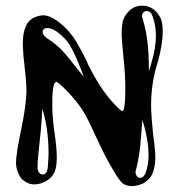

<svg xmlns="http://www.w3.org/2000/svg" viewBox="-20 -711 611 662"><path d="M470.7 -297.9C485.4 -252 492.2 -210.9 492.2 -174.8C492.2 -152.3 488.3 -131.8 481.4 -113.3C476.6 -102.5 470.7 -97.7 463.9 -97.7C459 -97.7 455.1 -99.6 452.1 -103.5C449.2 -107.4 447.3 -112.3 447.3 -117.2C447.3 -120.1 448.2 -123 449.2 -127C454.1 -144.5 457 -162.1 460 -180.7C462.9 -199.2 464.8 -213.9 464.8 -226.6C466.8 -238.3 467.8 -261.7 470.7 -297.9ZM126 -335.9C140.6 -289.1 147.5 -236.3 147.5 -178.7C146.5 -157.2 145.5 -141.6 144.5 -131.8C142.6 -117.2 136.7 -109.4 127 -109.4C122.1 -109.4 118.2 -111.3 115.2 -115.2C111.3 -120.1 109.4 -126 109.4 -133.8C109.4 -151.4 111.3 -175.8 115.2 -208C119.1 -240.2 123 -282.2 126 -335.9ZM140.6 -580.1C131.8 -586.9 127 -593.8 127 -600.6C127 -609.4 132.8 -614.3 143.6 -614.3C157.2 -614.3 171.9 -606.4 188.5 -591.8C206.1 -577.1 219.7 -560.5 228.5 -541C238.3 -523.4 252 -491.2 269.5 -445.3L248 -471.7C225.6 -501 207 -523.4 192.4 -539.1C177.7 -553.7 161.1 -567.4 140.6 -580.1ZM471.7 -646.5C470.7 -651.4 469.7 -654.3 469.7 -655.3C469.7 -661.1 471.7 -666 474.6 -668C477.5 -671.9 481.4 -672.9 485.4 -672.9C495.1 -672.9 502 -667 505.9 -655.3C513.7 -633.8 517.6 -611.3 517.6 -588.9C517.6 -560.5 512.7 -530.3 502.9 -497.1C499 -483.4 496.1 -472.7 493.2 -465.8V-477.5C493.2 -544.9 486.3 -600.6 471.7 -646.5ZM531.2 -653.3C516.6 -678.7 496.1 -691.4 470.7 -691.4C450.2 -691.4 433.6 -683.6 420.9 -668.9C413.1 -660.2 407.2 -650.4 404.3 -640.6C401.4 -628.9 399.4 -615.2 399.4 -597.7C399.4 -583 401.4 -553.7 406.2 -507.8C410.2 -471.7 412.1 -437.5 412.1 -403.3C412.1 -359.4 409.2 -334 403.3 -328.1H402.3C397.5 -328.1 383.8 -340.8 362.3 -365.2C344.7 -385.7 328.1 -409.2 312.5 -435.5C297.9 -460.9 285.2 -483.4 277.3 -503.9C267.6 -523.4 256.8 -543.9 244.1 -565.4C231.4 -586.9 216.8 -604.5 201.2 -619.1C172.9 -645.5 148.4 -658.2 129.9 -658.2C123 -658.2 117.2 -657.2 110.4 -655.3C90.8 -649.4 77.1 -638.7 70.3 -623C62.5 -607.4 58.6 -586.9 58.6 -561.5C59.6 -538.1 60.5 -515.6 63.5 -494.1C68.4 -450.2 71.3 -417 71.3 -396.5C70.3 -362.3 64.5 -319.3 53.7 -267.6C41 -208 35.2 -168.9 35.2 -150.4C35.2 -139.6 37.1 -127.9 42 -116.2C46.9 -102.5 54.7 -91.8 65.4 -85.9C76.2 -78.1 86.9 -75.2 98.6 -75.2C111.3 -75.2 125 -79.1 137.7 -85.9C151.4 -93.8 161.1 -103.5 167 -115.2C172.9 -127.9 175.8 -145.5 175.8 -168C175.8 -191.4 172.9 -221.7 167 -259.8C162.1 -295.9 160.2 -328.1 160.2 -356.4C160.2 -392.6 163.1 -415 168 -423.8C170.9 -426.8 172.9 -428.7 173.8 -428.7C177.7 -428.7 189.5 -418.9 209 -399.4C232.4 -375 250 -353.5 262.7 -334C275.4 -315.4 291 -283.2 311.5 -238.3C331.1 -195.3 349.6 -159.2 367.2 -129.9C383.8 -100.6 396.5 -83 405.3 -77.1C414.1 -72.3 422.9 -69.3 433.6 -69.3C446.3 -69.3 459 -72.3 472.7 -78.1C484.4 -85 494.1 -92.8 501 -103.5C510.7 -121.1 515.6 -142.6 515.6 -167C515.6 -181.6 513.7 -208 507.8 -248C503.9 -288.1 501 -321.3 501 -347.7C501 -397.5 507.8 -445.3 522.5 -492.2C535.2 -535.2 541 -572.3 541 -602.5C541 -625 538.1 -642.6 531.2 -653.3Z"/></svg>

Font: Puffy Slushy
Style: Regular
Weight: 400
Designer: Intuisi Creative
Foundry: Intuisi Creative
Version: Version 001.000